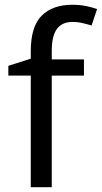

<svg xmlns="http://www.w3.org/2000/svg" viewBox="-20 -785 427 805"><path d="M332 -468H197V0H109V-468H15V-509L109 -539V-570Q109 -674 155 -719.5Q201 -765 283 -765Q315 -765 341.5 -759.5Q368 -754 387 -747L364 -678Q348 -683 327 -688Q306 -693 284 -693Q240 -693 218.5 -663.5Q197 -634 197 -571V-536H332Z"/></svg>

Font: Noto Sans Khmer
Style: Regular
Weight: 400
Designer: Danh Hong and the Monotype Design Team
Foundry: Monotype Imaging Inc.
Version: Version 2.003